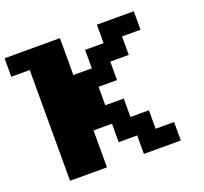

<svg xmlns="http://www.w3.org/2000/svg" viewBox="-132 -932 1153 1086"><g transform="rotate(-20 444.5 -389.0)"><path d="M111.1 0V-666.7H0V-777.8H333.3V-555.6H444.4V-666.7H555.6V-777.8H777.8V-666.7H666.7V-555.6H555.6V-444.4H444.4V-333.3H555.6V-222.2H666.7V-111.1H777.8V0H555.6V-111.1H444.4V-222.2H333.3V0Z"/></g></svg>

Font: Pixeloid Sans
Style: Bold
Weight: 700
Monospace: yes
Designer: GGBot
Version: 0.3